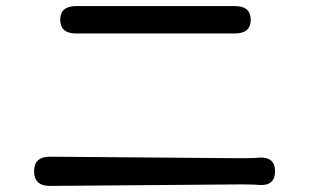

<svg xmlns="http://www.w3.org/2000/svg" viewBox="-20 -671 1040 631"><path d="M144 -60Q92 -60 92 -108Q92 -156 144 -156L771 -151Q796 -151 821 -152L832 -153Q884 -156 884 -108Q884 -60 832 -63L821 -64Q796 -65 771 -65ZM230 -561Q178 -561 178 -606Q178 -651 230 -651H752Q804 -651 804 -606Q804 -561 752 -561Z"/></svg>

Font: Resource Han Rounded CN
Style: Regular
Weight: 400
Designer: Cyano Hao (round all glyphs); Ryoko NISHIZUKA  (kana, bopomofo & ideographs); Paul D. Hunt (Latin, Greek & Cyrillic); Sa
Foundry: Cyano Hao
Version: 0.990